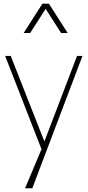

<svg xmlns="http://www.w3.org/2000/svg" viewBox="-20 -786 474 1039"><path d="M346.2 -607.4 244.6 -766.1H209.5L107.9 -607.4H143.1L227.1 -738.3L310.5 -607.4ZM397 -483.4 220.2 -20.5 38.1 -483.4H7.8L204.6 21.5L115.7 232.9H154.8L426.3 -483.4Z"/></svg>

Font: Estedad-FD-VF Thin
Style: Regular
Weight: 100
Designer: Amin Abedi
Version: Version 5.0